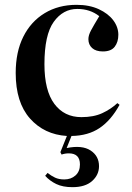

<svg xmlns="http://www.w3.org/2000/svg" viewBox="-20 -549 547 795"><path d="M280 226Q240 226 213 213Q186 200 167 179L177 167Q192 179 208 186.5Q224 194 246 194Q274 194 292.5 177.5Q311 161 311 132Q311 86 265 86Q249 86 235 91L230 81L257 14Q163 8 104 -58.5Q45 -125 45 -247Q45 -334 76.5 -397Q108 -460 165 -494.5Q222 -529 297 -529Q350 -529 389 -511Q428 -493 449 -465Q470 -437 470 -405Q470 -375 455 -355.5Q440 -336 406 -336Q377 -336 361.5 -350Q346 -364 346 -387Q346 -403 357 -423.5Q368 -444 391 -482Q353 -512 300 -512Q241 -512 202.5 -458.5Q164 -405 164 -283Q164 -174 205 -119Q246 -64 317 -64Q368 -64 403.5 -80.5Q439 -97 466 -122L475 -115Q440 -51 392.5 -19Q345 13 276 14L256 64Q320 51 355 74Q390 97 390 139Q390 175 361.5 200.5Q333 226 280 226Z"/></svg>

Font: Literata 72pt Medium
Style: Regular
Weight: 500
Designer: Latin by Veronika Burian and Jose Scaglione. Greek by Irene Vlachou. Cyrillic by Vera Evstafieva.
Foundry: TypeTogether
Version: Version 3.002